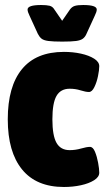

<svg xmlns="http://www.w3.org/2000/svg" viewBox="-20 -738 416 766"><path d="M235 8Q125 8 68 -62Q11 -132 11 -262Q11 -393 67.5 -462Q124 -531 235 -531Q271 -531 303 -524Q335 -517 355.5 -504Q376 -491 376 -474Q376 -459 371 -434.5Q366 -410 356.5 -390.5Q347 -371 335 -371Q322 -371 301.5 -377.5Q281 -384 258 -384Q222 -384 205.5 -355.5Q189 -327 189 -262Q189 -197 205.5 -168Q222 -139 258 -139Q281 -139 303.5 -145.5Q326 -152 339 -152Q351 -152 359 -132.5Q367 -113 371.5 -88.5Q376 -64 376 -49Q376 -32 355.5 -19Q335 -6 303 1Q271 8 235 8ZM312 -718Q366 -718 366 -700Q366 -691 358 -675L325 -603Q320 -591 311 -584Q302 -577 283.5 -574.5Q265 -572 228 -572Q192 -572 173 -574.5Q154 -577 145.5 -584Q137 -591 131 -603L98 -675Q90 -691 90 -700Q90 -718 144 -718Q166 -718 178 -715Q190 -712 197 -700L228 -655L259 -700Q267 -711 278.5 -714.5Q290 -718 312 -718Z"/></svg>

Font: Asap Condensed Black
Style: Regular
Weight: 900
Width: 3
Designer: Pablo Cosgaya
Foundry: Omnibus-Type
Version: Version 3.001; ttfautohint (v1.8.4.7-5d5b)